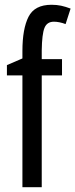

<svg xmlns="http://www.w3.org/2000/svg" viewBox="-20 -785 316 805"><path d="M240 -469H155V0H74V-469H9V-512L74 -540V-571Q74 -664 99.5 -714.5Q125 -765 196 -765Q218 -765 236.5 -761Q255 -757 276 -749L255 -684Q242 -689 229.5 -691.5Q217 -694 206 -694Q177 -694 166.5 -668Q156 -642 155 -574V-537H240Z"/></svg>

Font: Noto Sans Sinhala ExtraCondensed
Style: Regular
Weight: 400
Width: 2
Designer: Jelle Bosma - Monotype Design Team
Foundry: Monotype Imaging Inc.
Version: Version 2.006; ttfautohint (v1.8.4.7-5d5b)